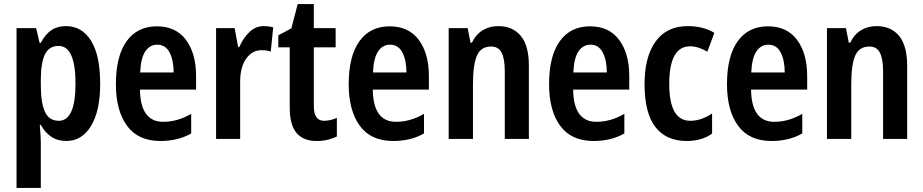

<svg xmlns="http://www.w3.org/2000/svg" viewBox="-20 -681 4526 941"><path d="M303 -553Q382 -553 426.5 -481Q471 -409 471 -271Q471 -137 426 -63.5Q381 10 305 10Q262 10 231 -11Q200 -32 180 -69H175Q177 -44 178.5 -22.5Q180 -1 180 15V240H61V-543H157L174 -471H180Q202 -513 231.5 -533Q261 -553 303 -553ZM267 -456Q221 -456 200.5 -415Q180 -374 180 -287V-265Q180 -176 200.5 -132.5Q221 -89 268 -89Q350 -89 350 -271Q350 -456 267 -456Z M749 -552Q842 -552 891.5 -485.5Q941 -419 941 -308V-242H666Q668 -84 780 -84Q850 -84 917 -123V-27Q853 10 766 10Q657 10 602.5 -64.5Q548 -139 548 -268Q548 -406 600.5 -479Q653 -552 749 -552ZM751 -462Q714 -462 692 -429Q670 -396 667 -326H831Q831 -386 811 -424Q791 -462 751 -462Z M1272 -553Q1296 -553 1319 -547L1307 -428Q1289 -435 1261 -435Q1216 -435 1186.5 -393.5Q1157 -352 1157 -280V0H1039V-543H1130L1147 -451H1153Q1171 -493 1201.5 -523Q1232 -553 1272 -553Z M1568 -89Q1597 -89 1631 -103V-12Q1611 -2 1586 4Q1561 10 1532 10Q1467 10 1433.5 -29Q1400 -68 1400 -156V-449H1344V-508L1408 -542L1439 -661H1518V-543H1625V-449H1518V-161Q1518 -89 1568 -89Z M1890 -552Q1983 -552 2032.5 -485.5Q2082 -419 2082 -308V-242H1807Q1809 -84 1921 -84Q1991 -84 2058 -123V-27Q1994 10 1907 10Q1798 10 1743.5 -64.5Q1689 -139 1689 -268Q1689 -406 1741.5 -479Q1794 -552 1890 -552ZM1892 -462Q1855 -462 1833 -429Q1811 -396 1808 -326H1972Q1972 -386 1952 -424Q1932 -462 1892 -462Z M2422 -553Q2493 -553 2532.5 -505Q2572 -457 2572 -360V0H2454V-332Q2454 -392 2438.5 -422.5Q2423 -453 2387 -453Q2337 -453 2317.5 -408.5Q2298 -364 2298 -268V0H2179V-543H2272L2286 -472H2293Q2312 -512 2345.5 -532.5Q2379 -553 2422 -553Z M2872 -552Q2965 -552 3014.5 -485.5Q3064 -419 3064 -308V-242H2789Q2791 -84 2903 -84Q2973 -84 3040 -123V-27Q2976 10 2889 10Q2780 10 2725.5 -64.5Q2671 -139 2671 -268Q2671 -406 2723.5 -479Q2776 -552 2872 -552ZM2874 -462Q2837 -462 2815 -429Q2793 -396 2790 -326H2954Q2954 -386 2934 -424Q2914 -462 2874 -462Z M3346 10Q3245 10 3192 -58.5Q3139 -127 3139 -269Q3139 -403 3193.5 -478Q3248 -553 3350 -553Q3390 -553 3422.5 -544.5Q3455 -536 3481 -520L3447 -428Q3425 -440 3404.5 -447Q3384 -454 3362 -454Q3260 -454 3260 -269Q3260 -89 3363 -89Q3391 -89 3418 -98.5Q3445 -108 3470 -125V-26Q3419 10 3346 10Z M3744 -552Q3837 -552 3886.5 -485.5Q3936 -419 3936 -308V-242H3661Q3663 -84 3775 -84Q3845 -84 3912 -123V-27Q3848 10 3761 10Q3652 10 3597.5 -64.5Q3543 -139 3543 -268Q3543 -406 3595.5 -479Q3648 -552 3744 -552ZM3746 -462Q3709 -462 3687 -429Q3665 -396 3662 -326H3826Q3826 -386 3806 -424Q3786 -462 3746 -462Z M4276 -553Q4347 -553 4386.5 -505Q4426 -457 4426 -360V0H4308V-332Q4308 -392 4292.5 -422.5Q4277 -453 4241 -453Q4191 -453 4171.5 -408.5Q4152 -364 4152 -268V0H4033V-543H4126L4140 -472H4147Q4166 -512 4199.5 -532.5Q4233 -553 4276 -553Z"/></svg>

Font: Avrile Sans Condensed SemiBold
Style: Regular
Weight: 600
Width: 3
Designer: Monotype Design Team
Foundry: Monotype Imaging Inc.
Version: Version 2.001;September 10, 2019;FontCreator 11.5.0.2425 64-